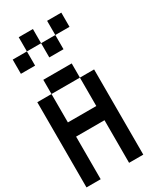

<svg xmlns="http://www.w3.org/2000/svg" viewBox="-244 -1185 988 1171"><g transform="rotate(-30 250.0 -600.0)"><path d="M0 -100V-700H100V-500H300V-700H400V-100H300V-400H100V-100ZM0 -900V-1000H100V-900ZM200 -1000H100V-1100H200ZM200 -900V-1000H300V-900ZM400 -1000H300V-1100H400ZM100 -700V-800H300V-700Z"/></g></svg>

Font: GalmuriMono9 Regular
Style: Regular
Weight: 400
Designer: Lee Minseo (quiple)
Version: Version 2.399;hotconv 1.1.1;makeotfexe 2.6.0 DEVELOPMENT